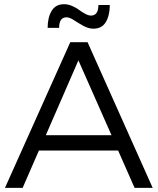

<svg xmlns="http://www.w3.org/2000/svg" viewBox="-20 -903 758 923"><path d="M299.8 -819.8Q264.2 -819.8 264.2 -769H209Q209 -818.8 228.3 -850.8Q247.6 -882.8 288.1 -882.8Q307.1 -882.8 326.9 -874.3Q346.7 -865.7 360.1 -855.5Q373.5 -845.2 389.4 -836.7Q405.3 -828.1 417 -828.1Q453.1 -828.1 453.1 -878.9H507.8Q507.8 -829.1 488.8 -797.1Q469.7 -765.1 429.2 -765.1Q405.3 -765.1 380.6 -778.8Q356 -792.5 335.2 -806.2Q314.5 -819.8 299.8 -819.8ZM627 0 547.9 -179.2H167L88.9 0H3.9L317.9 -700.2H400.9L713.9 0ZM200.2 -252.9H516.1L356.9 -612.8Z"/></svg>

Font: Montserrat-Arabic Light
Style: Regular
Weight: 300
Designer: Mohamed Gaber
Foundry: Kief Type Foundry
Version: Version 5.008;PS 005.008;hotconv 1.0.88;makeotf.lib2.5.64775